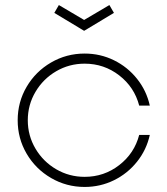

<svg xmlns="http://www.w3.org/2000/svg" viewBox="-20 -733 663 760"><path d="M50 -257Q50 -329 85.5 -389.5Q121 -450 182 -485.5Q243 -521 315 -521Q377 -521 431 -494.5Q485 -468 522.5 -421Q560 -374 573 -315H531Q512 -388 452 -434.5Q392 -481 315 -481Q254 -481 202.5 -451Q151 -421 120.5 -369.5Q90 -318 90 -257Q90 -196 120.5 -144.5Q151 -93 202.5 -63Q254 -33 315 -33Q392 -33 452 -79.5Q512 -126 531 -199H573Q560 -140 522.5 -93Q485 -46 431 -19.5Q377 7 315 7Q243 7 182 -28.5Q121 -64 85.5 -124.5Q50 -185 50 -257ZM195 -682 213 -713 313 -654 413 -713 431 -682 313 -611Z"/></svg>

Font: Lineal Thin
Style: Regular
Weight: 200
Designer: Created by Frank Adebiaye with contributions from Anton Moglia & Ariel Martín Pérez
Created by Frank ADEBIAYE with FontF
Foundry: Velvetyne Type Foundry
Version: Version 2.000;Glyphs 3.2 (3227)